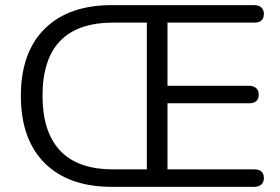

<svg xmlns="http://www.w3.org/2000/svg" viewBox="-20 -725 1085 745"><path d="M418.9 -637.2Q145 -637.2 145 -353Q145 -213.9 212.9 -140.9Q280.8 -67.9 418.9 -67.9H549.8V-637.2ZM983.9 -357.9Q983.9 -324.2 945.8 -324.2H629.9V-67.9H965.8Q1003.9 -67.9 1003.9 -34.2Q1003.9 -18.1 993.9 -9Q983.9 0 965.8 0H414.1Q246.1 0 153.6 -92Q61 -184.1 61 -353Q61 -522 153.6 -613.5Q246.1 -705.1 414.1 -705.1H965.8Q983.9 -705.1 993.9 -696Q1003.9 -687 1003.9 -670.9Q1003.9 -636.7 965.8 -637.2H629.9V-392.1H945.8Q963.9 -392.1 973.9 -383.1Q983.9 -374 983.9 -357.9Z"/></svg>

Font: Nunito-Regular
Style: Regular
Weight: 400
Designer: Vernon Adams
Foundry: newtypography
Version: Version 3.000